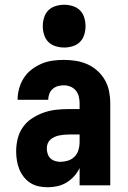

<svg xmlns="http://www.w3.org/2000/svg" viewBox="-20 -780 540 808"><path d="M181 8Q161 8 142.5 4Q124 0 108 -10Q92 -20 80 -35.5Q68 -51 61 -68.5Q54 -86 51 -105Q48 -124 48 -143Q48 -170 54.5 -196.5Q61 -223 76.5 -245Q92 -267 115 -282Q138 -297 163.5 -306Q189 -315 215.5 -318Q242 -321 269 -321H315V-346Q315 -360 311.5 -374Q308 -388 299 -399Q290 -410 276.5 -415.5Q263 -421 248 -421Q236 -421 223.5 -417.5Q211 -414 201.5 -405.5Q192 -397 187.5 -385Q183 -373 183 -360H54Q54 -384 60.5 -407.5Q67 -431 80 -451.5Q93 -472 112.5 -487Q132 -502 154 -511.5Q176 -521 200 -524.5Q224 -528 248 -528Q274 -528 299 -524Q324 -520 347 -510Q370 -500 389.5 -482.5Q409 -465 421.5 -443Q434 -421 439 -396Q444 -371 444 -346V0H315V-73Q306 -54 292 -38.5Q278 -23 260 -12Q242 -1 221.5 3.5Q201 8 181 8ZM234 -99Q250 -99 266 -104Q282 -109 293.5 -120.5Q305 -132 310 -148Q315 -164 315 -180V-214H269Q259 -214 249 -213Q239 -212 229 -210Q219 -208 209 -203.5Q199 -199 191.5 -192Q184 -185 180.5 -175.5Q177 -166 177 -155Q177 -144 180.5 -133Q184 -122 192 -114Q200 -106 211.5 -102.5Q223 -99 234 -99ZM250 -580Q232 -580 214 -585.5Q196 -591 183.5 -603.5Q171 -616 165.5 -634Q160 -652 160 -670Q160 -688 165.5 -706Q171 -724 183.5 -736.5Q196 -749 214 -754.5Q232 -760 250 -760Q268 -760 286 -754.5Q304 -749 316.5 -736.5Q329 -724 334.5 -706Q340 -688 340 -670Q340 -652 334.5 -634Q329 -616 316.5 -603.5Q304 -591 286 -585.5Q268 -580 250 -580Z"/></svg>

Font: Iosevka Curly Heavy
Style: Regular
Weight: 900
Monospace: yes
Designer: Belleve Invis
Foundry: Belleve Invis
Version: Version 22.1.2; ttfautohint (v1.8.4)